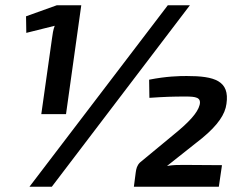

<svg xmlns="http://www.w3.org/2000/svg" viewBox="-20 -710 933 730"><path d="M289 -690H196L79 -648L80 -585L188 -612C182 -596 180 -581 178 -566L137 -276H231ZM702 -690H618L92 0H177ZM690 -421C661 -421 613 -420 547 -407L548 -338C607 -342 638 -343 685 -343C724 -343 746 -340 739 -311C731 -280 697 -244 639 -197L512 -92C501 -81 498 -69 496 -54L489 0H812L824 -82L679 -83C655 -83 639 -83 615 -79L750 -186C809 -235 836 -276 841 -315C854 -403 796 -421 690 -421Z"/></svg>

Font: Exo 2 Semi Bold
Style: Italic
Weight: 600
Italic angle: -8°
Designer: Natanael Gama
Version: Version 1.001;PS 001.001;hotconv 1.0.88;makeotf.lib2.5.64775